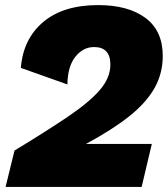

<svg xmlns="http://www.w3.org/2000/svg" viewBox="-20 -735 660 755"><path d="M37 -143Q164 -220 247.5 -276.5Q331 -333 372.5 -381Q414 -429 414 -481Q414 -550 350 -550Q307 -550 276.5 -512Q246 -474 245 -403L62 -468Q71 -582 150 -648.5Q229 -715 366 -715Q484 -715 552 -664.5Q620 -614 620 -515Q620 -446 587.5 -388.5Q555 -331 488.5 -278Q422 -225 318 -169H577L537 0H2Z"/></svg>

Font: Prodigy Sans ExtraBold
Style: Italic
Weight: 800
Italic angle: -13°
Designer: Wei Huang
Foundry: Wei Huang
Version: Version 1.003; ttfautohint (v1.8.3)